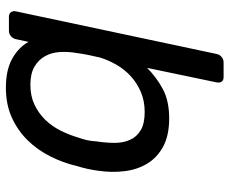

<svg xmlns="http://www.w3.org/2000/svg" viewBox="-82 -668 760 635"><g transform="rotate(90 297.5 -350.0)"><path d="M17 -23 158 -687Q160 -697 168 -703.5Q176 -710 186 -710H235Q245 -710 249.5 -703.5Q254 -697 252 -687L204 -457Q235 -488 274 -509Q313 -530 371 -530Q427 -530 463.5 -510.5Q500 -491 520 -458.5Q540 -426 545.5 -383.5Q551 -341 544 -294Q542 -278 538 -260Q534 -242 529 -226Q518 -179 496.5 -136.5Q475 -94 443 -61.5Q411 -29 368 -9.5Q325 10 270 10Q210 10 172.5 -11.5Q135 -33 118 -65L109 -23Q107 -13 99 -6.5Q91 0 81 0H35Q25 0 20 -6.5Q15 -13 17 -23ZM260 -71Q297 -71 325.5 -84.5Q354 -98 375.5 -120Q397 -142 411.5 -171Q426 -200 435 -231Q446 -261 447 -289Q452 -321 452 -349.5Q452 -378 442 -400.5Q432 -423 410 -436Q388 -449 350 -449Q313 -449 283 -436Q253 -423 230.5 -402Q208 -381 193 -354.5Q178 -328 170 -302Q166 -286 161.5 -263.5Q157 -241 155 -225Q150 -197 151.5 -169.5Q153 -142 165 -120Q177 -98 200 -84.5Q223 -71 260 -71Z"/></g></svg>

Font: SVN-Rubik
Style: Italic
Weight: 400
Italic angle: -12°
Designer: Hubert and Fischer
Foundry: Hubert & Fischer
Version: Version 2.101; ttfautohint (v1.8.3)